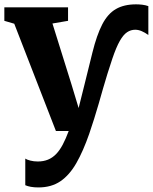

<svg xmlns="http://www.w3.org/2000/svg" viewBox="-20 -588 686 862"><path d="M152.5 253.5Q133.5 253.5 118.5 250.8Q103.5 248 93.5 243.5V124Q100.5 129 116.2 133Q132 137 149.5 137Q175 137 195.2 128.8Q215.5 120.5 231.8 103.8Q248 87 261.8 61Q275.5 35 288.5 0H231L44 -481.5L-0.5 -494.5V-555H285.5V-494.5L215.5 -482.5L300.5 -210.5L333 -103L360 -211L395 -352.5Q414.5 -431 439.2 -478.8Q464 -526.5 500.5 -547.5Q537 -568.5 591 -568.5Q604.5 -568.5 619 -566.8Q633.5 -565 646 -560.5V-431Q630.5 -442 616 -448.2Q601.5 -454.5 587 -454.5Q567.5 -454.5 550.8 -443.5Q534 -432.5 518 -404.5Q502 -376.5 484.5 -325Q473 -291 462.5 -257.2Q452 -223.5 442.2 -189.2Q432.5 -155 422.8 -121.2Q413 -87.5 402.5 -54Q392 -20.5 380.5 13Q353.5 90.5 322.8 144.2Q292 198 251.2 225.8Q210.5 253.5 152.5 253.5Z"/></svg>

Font: Merriweather 20pt ExtraBold
Style: Regular
Weight: 800
Version: Version 2.100